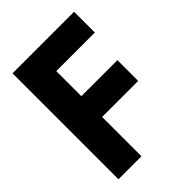

<svg xmlns="http://www.w3.org/2000/svg" viewBox="-207 -814 915 915"><g transform="rotate(-45 250.0 -357.0)"><path d="M45 0V-714H460V-574H200V-405H443V-265H200V0Z"/></g></svg>

Font: Noto Sans Mono ExtraCondensed Black
Style: Regular
Weight: 900
Width: 2
Designer: Monotype Design Team
Foundry: Monotype Imaging Inc.
Version: Version 2.014